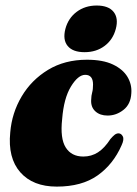

<svg xmlns="http://www.w3.org/2000/svg" viewBox="-20 -682 509 712"><path d="M296 -404.5Q269.5 -404.5 243 -361Q216.5 -317.5 210.5 -240.5Q202.5 -168.5 223.8 -135Q245 -101.5 289 -101.5Q319 -101.5 343.2 -117Q367.5 -132.5 389.5 -166.5Q398.5 -177 405.2 -182.2Q412 -187.5 420 -187.5Q430 -187 435.5 -176Q441 -165 431 -143.5Q400 -72.5 341.5 -31.2Q283 10 190.5 10Q102 10 55.2 -43.2Q8.5 -96.5 18 -191Q24 -263 60.2 -324.2Q96.5 -385.5 158.2 -423Q220 -460.5 302.5 -460.5Q361.5 -460.5 398.8 -442.8Q436 -425 452.8 -396.8Q469.5 -368.5 467 -336.5Q465 -296 438.2 -274.8Q411.5 -253.5 379 -253.5Q351 -253.5 334 -268.8Q317 -284 318 -310Q318.5 -328.5 321.8 -339.2Q325 -350 325 -368.5Q325 -404.5 296 -404.5ZM293.5 -488.5Q250 -488.5 231 -511.5Q212 -534.5 222.5 -575Q233 -614.5 264.2 -638Q295.5 -661.5 338.5 -661.5Q382.5 -661.5 401.2 -638Q420 -614.5 409.5 -575Q399 -535 368 -511.8Q337 -488.5 293.5 -488.5Z"/></svg>

Font: Fraunces 144pt Soft Black
Style: Italic
Weight: 900
Italic angle: -16°
Version: Version 1.000;[b76b70a41]